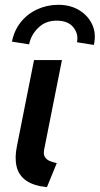

<svg xmlns="http://www.w3.org/2000/svg" viewBox="-20 -771 415 799"><path d="M175.3 7.8Q118.7 2 88.1 -20Q57.6 -42 49.1 -78.1Q40.5 -114.3 50.3 -162.1L121.6 -521H237.8L163.6 -147.9Q159.7 -127.4 167.7 -116.2Q175.8 -105 189.7 -99.9Q203.6 -94.7 216.3 -92.3ZM370.6 -584 300.3 -595.2Q307.6 -629.4 285.4 -657.2Q263.2 -685.1 215.3 -685.1Q170.4 -685.1 139.9 -656Q109.4 -627 101.1 -586.4L29.8 -597.7Q39.1 -645 66.9 -679.4Q94.7 -713.9 135.5 -732.4Q176.3 -751 222.7 -751Q272.5 -751 309.3 -728.8Q346.2 -706.5 363.8 -668.9Q381.3 -631.3 370.6 -584Z"/></svg>

Font: Reddit Sans SemiBold
Style: Italic
Weight: 600
Italic angle: -11.25°
Designer: Stephen Hutchings
Version: Version 1.013